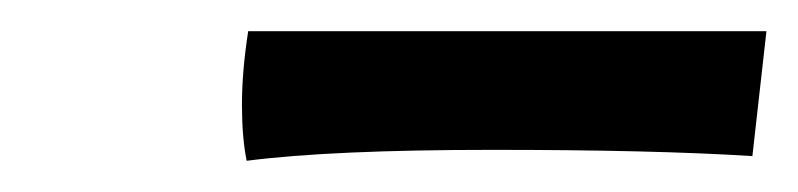

<svg xmlns="http://www.w3.org/2000/svg" viewBox="-20 -679 511 123"><path d="M138 -576C174.7 -580.7 227.2 -583 295.5 -583C363.8 -583 419.3 -581.7 462 -579L471 -659H139C136.3 -641.7 135 -626 135 -612C135 -598 136 -586 138 -576Z"/></svg>

Font: Oleo Script
Style: Regular
Weight: 400
Designer: Soytutype
Foundry: Soytutype
Version: Version 1.002